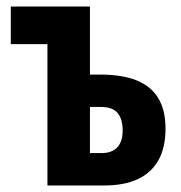

<svg xmlns="http://www.w3.org/2000/svg" viewBox="-20 -567 552 587"><path d="M255 -547V-339H286Q353 -339 397 -321.5Q441 -304 463.5 -267.5Q486 -231 486 -174Q486 -115 464 -76.5Q442 -38 400.5 -19Q359 0 300 0H125V-432H13V-547ZM289 -240H255V-99H291Q322 -99 338.5 -116.5Q355 -134 355 -168Q355 -203 339.5 -221.5Q324 -240 289 -240Z"/></svg>

Font: Noto Sans Display ExtraCondensed
Style: Bold
Weight: 700
Width: 2
Designer: Monotype Design Team
Foundry: Monotype Imaging Inc.
Version: Version 2.003